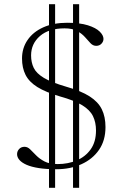

<svg xmlns="http://www.w3.org/2000/svg" viewBox="-20 -793 596 911"><path d="M212.5 98V-773H241.5V98ZM326.5 98V-773H355.5V98ZM247 10Q199.5 10 164.2 4.5Q129 -1 106.2 -11Q83.5 -21 72.2 -34Q61 -47 61 -61.5Q61 -75.5 70.8 -86Q80.5 -96.5 96.5 -96.5Q111 -96.5 123.5 -84Q136 -71.5 151.8 -55.5Q167.5 -39.5 191.2 -27Q215 -14.5 253.5 -14.5Q303 -14.5 344.2 -32Q385.5 -49.5 410.5 -84.8Q435.5 -120 435.5 -174Q435.5 -212.5 421.2 -241.8Q407 -271 370 -293.8Q333 -316.5 264.5 -335.5Q196.5 -355.5 157.2 -380Q118 -404.5 101.2 -437.8Q84.5 -471 84.5 -515.5Q84.5 -565 110.8 -603.2Q137 -641.5 185.2 -663.2Q233.5 -685 299 -685Q359 -685 397 -673Q435 -661 453 -643.2Q471 -625.5 471 -608.5Q471 -596 461.5 -585.8Q452 -575.5 436.5 -575.5Q421 -575.5 409.2 -588.2Q397.5 -601 383 -617.2Q368.5 -633.5 346 -646Q323.5 -658.5 286.5 -658.5Q211.5 -658.5 169.5 -622Q127.5 -585.5 127.5 -530Q127.5 -497 140 -471Q152.5 -445 188.2 -423.5Q224 -402 294.5 -381.5Q365 -361.5 405.5 -335.5Q446 -309.5 463.2 -274.2Q480.5 -239 480.5 -190Q480.5 -126.5 449.8 -82Q419 -37.5 366.2 -13.8Q313.5 10 247 10Z"/></svg>

Font: Newsreader 24pt Light
Style: Regular
Weight: 300
Designer: Hugues Gentile
Foundry: Production Type
Version: Version 1.003